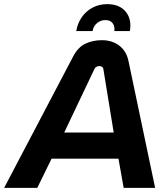

<svg xmlns="http://www.w3.org/2000/svg" viewBox="-60 -907 809 927"><path d="M-40 0 293 -634Q317 -680 353 -696.5Q389 -713 432 -713Q481 -713 515.5 -687Q550 -661 560 -614L689 0H537L512 -141H189L120 0ZM250 -267H489L439 -574Q438 -581 432.5 -584.5Q427 -588 419 -588Q412 -588 405.5 -584.5Q399 -581 396 -574ZM308 -757Q315 -796 335.5 -825Q356 -854 387.5 -870.5Q419 -887 458 -887Q517 -887 547 -850.5Q577 -814 567 -757H492Q494 -771 490 -783Q486 -795 476 -802.5Q466 -810 448 -810Q426 -810 408.5 -795.5Q391 -781 387 -757Z"/></svg>

Font: MuseoModerno Thin SemiBold
Style: Italic
Weight: 600
Italic angle: -9°
Version: Version 1.003